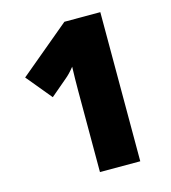

<svg xmlns="http://www.w3.org/2000/svg" viewBox="-107 -894 792 888"><g transform="rotate(-15 289.0 -450.0)"><path d="M262 -448Q262 -459 262 -484.5Q262 -510 262.5 -541Q263 -572 264 -597Q252 -582 241.5 -571Q231 -560 220 -551L141 -484L41 -605L283 -807H455V-93H262Z"/></g></svg>

Font: Noto Sans Oriya UI Blk
Style: Regular
Weight: 900
Designer: Amélie Bonet and Sol Matas
Foundry: Google LLC
Version: Version 2.000